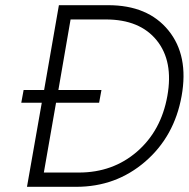

<svg xmlns="http://www.w3.org/2000/svg" viewBox="-20 -720 727 740"><path d="M205 -373H371L362 -324H196L149 -55H284Q415 -55 508 -135.5Q601 -216 625 -350Q649 -484 584 -564.5Q519 -645 388 -645H252ZM62 -324 71 -373H150L207 -700H397Q550 -700 629 -603Q708 -506 680 -350Q652 -194 539.5 -97Q427 0 274 0H84L141 -324Z"/></svg>

Font: Renner* Light
Style: Light Italic
Weight: 300
Italic angle: -10°
Version: Version 003.000 ; ttfautohint (v0.97) -l 8 -r 50 -G 200 -x 1